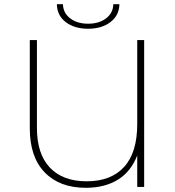

<svg xmlns="http://www.w3.org/2000/svg" viewBox="-20 -891 836 915"><path d="M667 -700V0H634V-150Q604 -73 541.5 -34.5Q479 4 389 4Q264 4 193 -69.5Q122 -143 122 -279V-700H156V-281Q156 -157 218 -92Q280 -27 393 -27Q509 -27 571.5 -95.5Q634 -164 634 -300V-700ZM251 -871H280Q281 -829 314.5 -803.5Q348 -778 400 -778Q452 -778 485.5 -803.5Q519 -829 520 -871H549Q548 -817 506 -785.5Q464 -754 400 -754Q335 -754 293.5 -785.5Q252 -817 251 -871Z"/></svg>

Font: Montserrat Alternates ExLight
Style: Regular
Weight: 275
Designer: Julieta Ulanovsky
Foundry: Julieta Ulanovsky
Version: Version 7.200